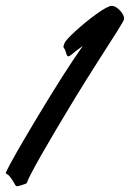

<svg xmlns="http://www.w3.org/2000/svg" viewBox="-24 -622 443 654"><path d="M233.4 -291Q81.5 -40.5 66.9 2Q66.9 2.4 60.8 4.9Q54.7 7.3 46.1 9.8Q37.6 12.2 32.7 12.2Q30.3 12.2 27.8 7.8Q25.4 3.4 20 -5.6Q14.6 -14.6 7.3 -22.9Q5.9 -25.4 0.7 -28.3Q-4.4 -31.2 -4.4 -32.7Q-4.4 -33.7 -3.9 -34.2Q13.2 -73.2 105.5 -226.8Q197.8 -380.4 258.3 -465.8Q240.7 -453.6 215.8 -433.1Q211.9 -430.2 209 -430.2Q205.6 -430.2 203.6 -434.3Q201.7 -438.5 200.2 -444.3Q198.7 -450.2 197.8 -452.1Q191.9 -460.4 191.9 -463.4Q192.9 -467.8 195.8 -475.1Q199.7 -485.4 233.2 -516.1Q266.6 -546.9 304.9 -574.5Q343.3 -602.1 356.9 -602.1Q369.6 -602.1 384.3 -586.7Q398.9 -571.3 398.9 -557.6Q398.4 -552.2 376.5 -517.6Q354.5 -482.9 310.8 -414.6Q267.1 -346.2 233.4 -291Z"/></svg>

Font: Yellowtail
Style: Regular
Weight: 400
Designer: Astigmatic (AOETI)
Foundry: Astigmatic (AOETI)
Version: Version 1.000